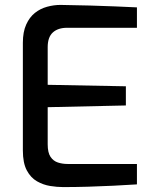

<svg xmlns="http://www.w3.org/2000/svg" viewBox="-20 -757 630 781"><path d="M237 4Q212 4 184 -0.5Q156 -5 130.5 -19.5Q105 -34 89 -64Q73 -94 73 -145V-583Q73 -627 86.5 -657Q100 -687 122 -704.5Q144 -722 171.5 -729.5Q199 -737 226 -737Q291 -736 345.5 -734.5Q400 -733 447 -731Q494 -729 537 -727V-644H253Q216 -644 195 -625Q174 -606 174 -565V-412L492 -406V-328L174 -321V-170Q174 -136 185.5 -119Q197 -102 215.5 -96Q234 -90 255 -90H537V-7Q491 -4 440 -1.5Q389 1 337.5 2.5Q286 4 237 4Z"/></svg>

Font: Exo Thin Medium
Style: Regular
Weight: 500
Version: Version 2.000